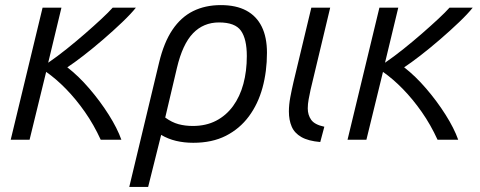

<svg xmlns="http://www.w3.org/2000/svg" viewBox="-20 -548 1882 753"><path d="M22 0 147 -518H221L169 -302Q204 -326 241.5 -356Q279 -386 314 -416.5Q349 -447 377.5 -473.5Q406 -500 422 -518H513Q494 -494 459.5 -461Q425 -428 385 -393.5Q345 -359 307.5 -330Q270 -301 244 -284Q288 -250 330.5 -200.5Q373 -151 406.5 -98Q440 -45 456 0H375Q348 -59 313 -109Q278 -159 239 -199Q200 -239 161 -266L96 0Z M487 185 604 -303Q623 -382 656.5 -431.5Q690 -481 737.5 -504.5Q785 -528 846 -528Q906 -528 946 -506.5Q986 -485 1006.5 -443.5Q1027 -402 1027 -341Q1027 -268 1009.5 -204Q992 -140 956 -91.5Q920 -43 866 -15.5Q812 12 738 12Q702 12 670.5 4.5Q639 -3 612 -19L561 185ZM736 -54Q788 -54 827.5 -74.5Q867 -95 894 -132Q921 -169 934.5 -219Q948 -269 948 -328Q948 -395 925 -427.5Q902 -460 839 -460Q778 -460 737 -417.5Q696 -375 674 -282L628 -87Q654 -68 680 -61Q706 -54 736 -54Z M1236 9Q1189 5 1162 -10.5Q1135 -26 1124 -51.5Q1113 -77 1113 -111Q1113 -137 1118.5 -166.5Q1124 -196 1131 -226L1201 -518H1275L1198 -196Q1194 -177 1190.5 -158.5Q1187 -140 1187 -123Q1187 -97 1200.5 -78Q1214 -59 1252 -51Z M1343 0 1468 -518H1542L1490 -302Q1525 -326 1562.5 -356Q1600 -386 1635 -416.5Q1670 -447 1698.5 -473.5Q1727 -500 1743 -518H1834Q1815 -494 1780.5 -461Q1746 -428 1706 -393.5Q1666 -359 1628.5 -330Q1591 -301 1565 -284Q1609 -250 1651.5 -200.5Q1694 -151 1727.5 -98Q1761 -45 1777 0H1696Q1669 -59 1634 -109Q1599 -159 1560 -199Q1521 -239 1482 -266L1417 0Z"/></svg>

Font: Ubuntu Sans
Style: Italic
Weight: 400
Italic angle: -13.5°
Designer: Dalton Maag Ltd
Foundry: Dalton Maag Ltd
Version: Version 1.006